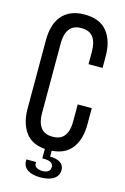

<svg xmlns="http://www.w3.org/2000/svg" viewBox="-129 -766 638 977"><g transform="rotate(15 190.0 -277.5)"><path d="M191 -707C164.3 -707 141.2 -702.8 121.5 -694.5C101.8 -686.2 85.5 -674.3 72.5 -659C59.5 -643.7 49.8 -625.2 43.5 -603.5C37.2 -581.8 34 -557.7 34 -531V-169C34 -119.7 45.2 -79 67.5 -47C89.8 -15 124.7 2.7 172 6V56H181C213.7 56 230 66 230 86C230 107.3 215.7 118 187 118C159.7 116 146 106.3 146 89V82H95V90C95 109.3 103 124.5 119 135.5C135 146.5 157.7 152 187 152C217 152 240.3 146.3 257 135C273.7 123.7 282 108 282 88C282 72 275.5 59.5 262.5 50.5C249.5 41.5 231.3 37 208 37V6C256 2.7 291.5 -14.8 314.5 -46.5C337.5 -78.2 349 -119 349 -169V-256H275V-165C275 -133 268.5 -108.2 255.5 -90.5C242.5 -72.8 221.7 -64 193 -64C165 -64 144.3 -72.8 131 -90.5C117.7 -108.2 111 -133 111 -165V-535C111 -567 117.7 -591.8 131 -609.5C144.3 -627.2 165 -636 193 -636C221.7 -636 242.5 -627.2 255.5 -609.5C268.5 -591.8 275 -567 275 -535V-468H349V-531C349 -584.3 336.2 -627 310.5 -659C284.8 -691 245 -707 191 -707Z"/></g></svg>

Font: SVN-Bebas Neue
Style: Regular
Weight: 400
Designer: Ryoichi Tsunekawa
Foundry: Ryoichi Tsunekawa
Version: Version 001.003